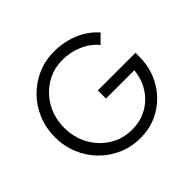

<svg xmlns="http://www.w3.org/2000/svg" viewBox="-167 -916 1132 1132"><g transform="rotate(-45 399.5 -350.0)"><path d="M410 11Q335 11 271 -17Q207 -45 158.5 -94.5Q110 -144 83 -209.5Q56 -275 56 -350Q56 -425 83 -490.5Q110 -556 158.5 -605.5Q207 -655 271 -683Q335 -711 410 -711Q490 -711 561.5 -682Q633 -653 683 -596L631 -544Q592 -591 533 -616Q474 -641 410 -641Q332 -641 269.5 -602Q207 -563 170.5 -497.5Q134 -432 134 -350Q134 -269 170.5 -203Q207 -137 269.5 -98Q332 -59 410 -59Q480 -59 535.5 -90Q591 -121 625.5 -175.5Q660 -230 666 -298H430V-366H744V-335Q744 -262 719 -199.5Q694 -137 648.5 -89.5Q603 -42 542 -15.5Q481 11 410 11Z"/></g></svg>

Font: Red Hat Text VF
Style: Regular
Weight: 400
Designer: Pentagram, MCKL
Foundry: Pentagram, MCKL
Version: Version 1.023